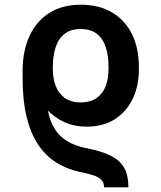

<svg xmlns="http://www.w3.org/2000/svg" viewBox="-20 -573 693 825"><path d="M531.7 231.9H427.2Q427.2 211.9 415.5 199.7Q403.8 187.5 380.1 179.9Q356.4 172.4 320.3 165Q264.2 152.8 219 123.5Q173.8 94.2 142.1 45.7Q110.4 -2.9 93.8 -73Q77.1 -143.1 77.1 -236.3V-269.5L179.7 -257.3V-224.6Q175.8 -153.8 184.8 -103Q193.8 -52.2 215.1 -19Q236.3 14.2 268.6 33.4Q300.8 52.7 343.3 62Q389.6 70.8 424.8 83Q460 95.2 483.9 113.8Q507.8 132.3 519.8 160.9Q531.7 189.5 531.7 231.9ZM351.6 -28.8Q298.3 -28.8 255.1 -48.8Q211.9 -68.8 177.7 -106.2Q143.6 -143.6 117.2 -195.8Q109.9 -210.9 100.3 -221.7Q90.8 -232.4 83.7 -241Q76.7 -249.5 77.1 -258.8V-268.6Q77.1 -353 106.2 -417Q135.3 -481 191.2 -516.8Q247.1 -552.7 326.7 -552.7Q406.7 -552.7 462.4 -519Q518.1 -485.4 547.4 -425.5Q576.7 -365.7 576.7 -287.1V-273.9Q576.7 -204.1 550.3 -148.7Q523.9 -93.3 473.9 -61Q423.8 -28.8 351.6 -28.8ZM326.7 -132.8Q370.1 -133.3 396.5 -152.8Q422.9 -172.4 434.6 -204.3Q446.3 -236.3 446.3 -273.9V-287.1Q446.3 -331.5 435.1 -368.2Q423.8 -404.8 397.5 -426.5Q371.1 -448.2 326.7 -448.2Q283.2 -448.2 256.8 -427Q230.5 -405.8 218.8 -369.1Q207 -332.5 207 -287.1V-273.9Q207 -236.8 219 -204.6Q231 -172.4 257.3 -152.8Q283.7 -133.3 326.7 -132.8Z"/></svg>

Font: Inter 17pt SemiBold
Style: Regular
Weight: 600
Version: Version 4.001;git-66647c0bb